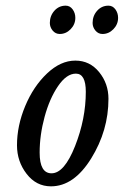

<svg xmlns="http://www.w3.org/2000/svg" viewBox="-20 -644 437 678"><path d="M212 -624Q227 -624 236.5 -611Q246 -598 246 -581Q246 -558 229.5 -541Q213 -524 191 -524Q176 -524 166 -536Q156 -548 156 -563Q156 -588 172 -606Q188 -624 212 -624ZM363 -624Q378 -624 387.5 -611Q397 -598 397 -581Q397 -558 380.5 -541Q364 -524 342 -524Q327 -524 317 -536Q307 -548 307 -563Q307 -588 323 -606Q339 -624 363 -624ZM120 -105Q120 -32 162 -32Q207 -32 245 -128Q283 -224 283 -320Q283 -384 248 -384Q215 -384 185 -340Q155 -296 137.5 -231.5Q120 -167 120 -105ZM246 -430Q297 -430 330 -389.5Q363 -349 363 -295Q363 -183 302 -84.5Q241 14 160 14Q108 14 74 -30Q40 -74 40 -131Q40 -200 69 -269.5Q98 -339 146 -384.5Q194 -430 246 -430Z"/></svg>

Font: EB Garamond 08
Style: Italic
Weight: 400
Italic angle: -14°
Version: Version 0.016